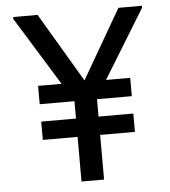

<svg xmlns="http://www.w3.org/2000/svg" viewBox="-52 -767 720 814"><g transform="rotate(-5 308.0 -360.0)"><path d="M582 -720H482L312 -426L138 -720H34V-712L214 -420H114V-342H262V-268H114V-190H262V0H358V-190H506V-268H358V-342H506V-420H403L582 -712Z"/></g></svg>

Font: Kufam Arabic Latin Roman Normal
Style: Regular
Weight: 400
Designer: Wael Morcos & Artur Schmal
Version: Version 1.200;PS 001.200;hotconv 1.0.88;makeotf.lib2.5.64775